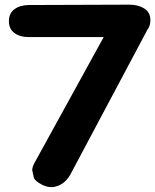

<svg xmlns="http://www.w3.org/2000/svg" viewBox="-20 -758 654 810"><path d="M40.5 -619.1Q63.5 -601.6 99.6 -601.6H417.5L130.9 -80.6Q113.3 -51.3 116.5 -37.4Q119.6 -23.4 122.6 -9.5Q125.5 4.4 156.7 21Q189.9 37.6 219.2 27.8Q249 18.6 270 -10.7Q274.4 -17.6 275.9 -20L602.5 -633.8Q603.5 -635.3 603.5 -635.3Q615.7 -651.9 614.3 -677.2Q612.8 -707.5 587.9 -722.7Q562 -738.3 525.9 -738.3L101.1 -736.8Q64 -736.3 41 -719.2Q17.6 -701.7 17.6 -668.9Q17.6 -635.7 40.5 -619.1Z"/></svg>

Font: Comic Relief
Style: Bold
Weight: 700
Designer: Jeff Davis
Foundry: Loudifier
Version: Version 1.200; ttfautohint (v1.8.4.7-5d5b)